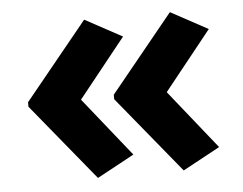

<svg xmlns="http://www.w3.org/2000/svg" viewBox="-40 -550 696 551"><g transform="rotate(-5 307.5 -274.0)"><path d="M40 -280 221 -502 328 -444 192 -274 328 -104 221 -46 40 -267ZM287 -280 468 -502 575 -444 439 -274 575 -104 468 -46 287 -267Z"/></g></svg>

Font: Noto Sans Malayalam
Style: Regular
Weight: 400
Designer: Jelle Bosma - Monotype Design Team
Foundry: Monotype Imaging Inc.
Version: Version 2.103